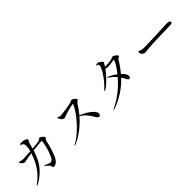

<svg xmlns="http://www.w3.org/2000/svg" viewBox="273 -2109 3454 3454"><g transform="rotate(-45 2000.0 -381.5)"><path d="M756 -573C741 -573 714 -541 686 -536C671 -533 586 -525 526 -520C541 -572 548 -610 553 -624C562 -648 570 -661 576 -669C582 -677 584 -682 584 -688C584 -721 511 -741 465 -741C447 -741 420 -739 415 -727C414 -723 414 -720 416 -718C420 -716 427 -714 438 -710C474 -696 481 -664 481 -638C481 -622 481 -585 461 -515C409 -512 293 -504 282 -504C257 -504 228 -509 202 -517C189 -521 182 -524 178 -524C175 -524 172 -522 172 -519C172 -511 204 -443 259 -443C269 -443 272 -445 290 -450C306 -454 356 -463 414 -472L450 -477C438 -441 422 -398 400 -348C340 -212 244 -96 117 -5C110 0 105 5 105 9C105 11 107 12 109 12C113 12 118 10 124 7C225 -39 363 -152 435 -287C473 -358 498 -427 516 -484C600 -493 705 -503 723 -503C732 -503 740 -501 740 -491C740 -478 724 -329 648 -171C622 -117 586 -114 576 -114C546 -114 481 -150 473 -154C466 -157 464 -158 460 -158C459 -158 455 -158 455 -154C455 -151 458 -147 464 -141C473 -132 516 -98 527 -83C535 -72 543 -63 543 -44C543 -24 557 -17 573 -17C599 -17 664 -37 709 -148C740 -224 773 -323 798 -441C800 -451 805 -460 813 -471C821 -482 834 -495 834 -504C834 -517 771 -573 756 -573Z M1545 -349C1595 -409 1637 -469 1670 -524C1681 -543 1722 -558 1722 -576C1722 -601 1661 -646 1640 -646C1630 -646 1607 -631 1584 -624C1542 -611 1337 -580 1311 -580C1295 -580 1285 -582 1274 -586C1253 -593 1247 -603 1240 -603C1236 -603 1233 -599 1233 -590C1233 -567 1269 -500 1324 -500C1338 -500 1345 -507 1356 -512C1397 -530 1568 -576 1595 -576C1600 -576 1605 -575 1605 -570C1605 -568 1604 -565 1603 -562C1562 -453 1348 -160 1110 -34C1103 -30 1100 -27 1100 -24C1100 -21 1102 -19 1106 -19C1108 -19 1109 -19 1114 -21C1284 -92 1427 -213 1534 -337C1607 -293 1675 -218 1725 -124C1741 -93 1763 -76 1781 -76C1800 -76 1817 -98 1817 -122C1817 -209 1644 -308 1545 -349Z M2714 -674C2699 -674 2695 -668 2664 -657C2631 -645 2536 -638 2499 -638C2497 -638 2493 -638 2488 -639C2499 -656 2508 -671 2513 -683C2518 -693 2529 -703 2529 -714C2529 -736 2465 -784 2433 -784C2417 -784 2389 -775 2389 -765C2389 -761 2392 -761 2400 -761C2420 -761 2435 -752 2435 -725C2435 -720 2434 -714 2433 -707C2419 -626 2274 -430 2186 -359C2176 -351 2173 -345 2173 -342C2173 -338 2175 -336 2180 -336C2184 -336 2191 -339 2197 -342C2276 -383 2399 -515 2468 -611C2485 -600 2509 -599 2528 -599C2591 -599 2661 -617 2671 -617C2682 -617 2687 -614 2687 -604C2687 -590 2641 -498 2550 -385C2501 -422 2444 -456 2393 -476C2388 -478 2385 -479 2382 -479C2379 -479 2377 -477 2377 -475C2377 -473 2378 -470 2383 -466C2420 -438 2467 -407 2517 -345C2414 -226 2266 -91 2071 1C2058 7 2050 12 2050 16C2050 19 2052 21 2058 21C2063 21 2071 19 2077 17C2249 -46 2411 -143 2554 -295C2570 -271 2586 -244 2602 -212C2612 -193 2626 -175 2643 -175C2664 -175 2677 -195 2677 -222C2677 -257 2645 -301 2598 -344C2651 -407 2701 -477 2748 -557C2768 -592 2802 -577 2802 -605C2802 -624 2743 -674 2714 -674Z M3187 -307C3198 -307 3212 -309 3227 -312C3268 -321 3447 -328 3512 -330C3537 -331 3791 -337 3802 -337C3824 -337 3847 -338 3857 -339C3879 -341 3898 -348 3898 -367C3898 -403 3855 -405 3815 -405C3751 -405 3751 -401 3514 -392C3467 -390 3247 -384 3233 -384C3202 -384 3174 -387 3143 -397C3135 -400 3127 -405 3122 -409C3118 -412 3116 -414 3113 -414C3107 -414 3099 -396 3099 -381C3099 -352 3127 -328 3146 -317C3158 -309 3171 -307 3187 -307Z"/></g></svg>

Font: Shippori Mincho OTF
Style: Regular
Weight: 400
Designer: FONTDASU
Foundry: FONTDASU / Google Inc. / but / Adobe
Version: Version 3.300;hotconv 1.0.109;makeotfexe 2.5.65596